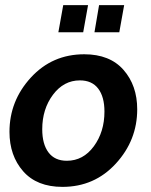

<svg xmlns="http://www.w3.org/2000/svg" viewBox="-20 -720 589 750"><path d="M224 10Q124 10 70.5 -51Q17 -112 17 -205Q17 -326 100.5 -417Q184 -508 309 -508Q409 -508 462.5 -447Q516 -386 516 -293Q516 -172 432.5 -81Q349 10 224 10ZM292 -406Q229 -406 187 -350Q145 -294 145 -215Q145 -157 169.5 -124.5Q194 -92 241 -92Q305 -92 346.5 -148.5Q388 -205 388 -284Q388 -342 363.5 -374Q339 -406 292 -406ZM446 -594H349L367 -700H465ZM305 -594H208L227 -700H324Z"/></svg>

Font: Cabin
Style: Bold Italic
Weight: 700
Designer: Pablo Impallari
Foundry: Pablo Impallari. www.impallari.com Igino Marini. www.ikern.com
Version: Version 1.005